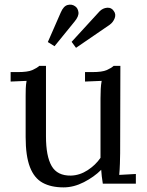

<svg xmlns="http://www.w3.org/2000/svg" viewBox="-20 -795 637 831"><path d="M255 16Q201 16 164.5 -4Q128 -24 109.5 -72Q91 -120 91 -202V-380Q91 -396 91.5 -412Q92 -428 95 -445Q78 -444 60.5 -443.5Q43 -443 26 -442V-483H57Q100 -483 119.5 -491.5Q139 -500 150 -510H179V-205Q179 -119 203.5 -76.5Q228 -34 287 -35Q325 -36 359.5 -58.5Q394 -81 415 -112V-369Q415 -393 416 -410.5Q417 -428 420 -445Q402 -444 384 -443.5Q366 -443 348 -442V-483H379Q422 -483 441.5 -491.5Q461 -500 472 -510H501L500 -132Q500 -116 499 -87Q498 -58 496 -38Q514 -39 532 -40Q550 -41 568 -42V0H425Q422 -17 420.5 -32Q419 -47 418 -60Q387 -29 343 -6.5Q299 16 255 16ZM216 -595 187 -613 243 -741Q255 -769 273 -773.5Q291 -778 305 -768Q317 -760 319.5 -742.5Q322 -725 303 -702ZM309 -588 290 -614 411 -746Q425 -760 443.5 -761.5Q462 -763 472 -748Q483 -734 476.5 -716.5Q470 -699 455 -688Z"/></svg>

Font: Lora
Style: Regular
Weight: 400
Designer: Olga Karpushina, Alexei Vanyashin (Cyrillic)
Foundry: Cyreal
Version: Version 3.005; ttfautohint (v1.8.4.7-5d5b)